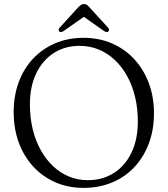

<svg xmlns="http://www.w3.org/2000/svg" viewBox="-20 -898 816 934"><path d="M386.5 -714Q462 -714 524.8 -686.8Q587.5 -659.5 633.2 -610Q679 -560.5 704 -493.5Q729 -426.5 729 -346.5Q729 -266.5 704 -200Q679 -133.5 633.5 -85Q588 -36.5 525 -10.2Q462 16 386 16Q311.5 16 249.2 -11.2Q187 -38.5 141.5 -88Q96 -137.5 71.2 -205Q46.5 -272.5 46.5 -352.5Q46.5 -432 71 -498.2Q95.5 -564.5 141 -612.8Q186.5 -661 248.8 -687.5Q311 -714 386.5 -714ZM650.5 -307.5Q650.5 -371 637 -427Q623.5 -483 598.2 -528.5Q573 -574 538 -606.8Q503 -639.5 460 -657.2Q417 -675 367.5 -675Q296 -675 241.5 -640Q187 -605 156.2 -541Q125.5 -477 125.5 -390.5Q125.5 -326.5 139 -270.2Q152.5 -214 177.8 -168.5Q203 -123 237.8 -90Q272.5 -57 315.5 -39.2Q358.5 -21.5 407 -21.5Q479 -21.5 534 -56.5Q589 -91.5 619.8 -155.8Q650.5 -220 650.5 -307.5ZM398.5 -823.5H377.5L485.5 -747.5Q499 -738.5 506.5 -744.5Q510 -747.5 510.5 -752.8Q511 -758 505.5 -763.5L416 -861.5Q409 -869.5 403 -874Q397 -878.5 388.5 -878.5Q380 -878.5 373.8 -874Q367.5 -869.5 359.5 -861.5L270.5 -763.5Q265 -758 265.5 -752.8Q266 -747.5 269 -744.5Q277 -738.5 290 -747.5Z"/></svg>

Font: Fraunces 48pt Soft Wonky Light
Style: Regular
Weight: 300
Version: Version 1.000;[b76b70a41]